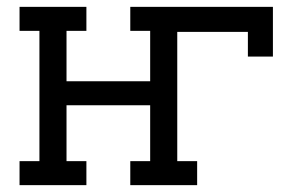

<svg xmlns="http://www.w3.org/2000/svg" viewBox="-20 -540 840 560"><path d="M232 0H37V-70H95V-450H37V-520H232V-450H174V-303H418V-450H360V-520H776V-375H703V-447H497V-70H555V0H360V-70H418V-233H174V-70H232Z"/></svg>

Font: Iosevka Etoile
Style: Regular
Weight: 400
Designer: Belleve Invis
Foundry: Belleve Invis
Version: Version 33.2.4